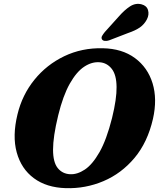

<svg xmlns="http://www.w3.org/2000/svg" viewBox="-20 -965 827 999"><path d="M515 -714Q615.5 -712 682 -663Q748.5 -614 773.8 -531.8Q799 -449.5 776 -347Q748 -224.5 679.8 -143.2Q611.5 -62 518.2 -22.5Q425 17 322.5 14Q222 11 156.2 -37.8Q90.5 -86.5 67 -172Q43.5 -257.5 71 -370Q95.5 -471.5 159 -550Q222.5 -628.5 314.2 -672.5Q406 -716.5 515 -714ZM344.5 -58.5Q382 -56.5 421.5 -82.8Q461 -109 497.8 -173.5Q534.5 -238 563 -351Q575.5 -402 581.2 -442Q587 -482 586.5 -512.5Q586 -575.5 561.5 -606.8Q537 -638 499 -641Q458.5 -644.5 418.2 -618Q378 -591.5 343 -529.5Q308 -467.5 283 -365.5Q269 -308 262.5 -263.8Q256 -219.5 256 -186.5Q256 -121 280.2 -90.8Q304.5 -60.5 344.5 -58.5ZM597.5 -878.5Q627.5 -913 656.5 -931.8Q685.5 -950.5 716.5 -942.5Q743.5 -935.5 750.2 -912.2Q757 -889 744.5 -864.5Q731 -838.5 707.8 -822.2Q684.5 -806 646 -793L547.5 -755Q536 -751 525.2 -752.2Q514.5 -753.5 510.5 -760.5Q506 -769 511.2 -778.2Q516.5 -787.5 525 -798Z"/></svg>

Font: Fraunces 9pt Soft
Style: Bold Italic
Weight: 700
Italic angle: -16°
Version: Version 1.000;[b76b70a41]